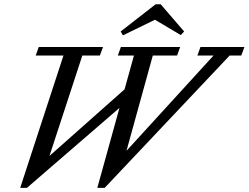

<svg xmlns="http://www.w3.org/2000/svg" viewBox="-20 -888 1190 919"><path d="M861.3 -737.3 845.2 -720.2 721.7 -793.5 568.4 -718.8 557.6 -737.3 725.1 -867.7H749ZM76.7 11.2 283.7 -622.1H150.9L165.5 -663.1H473.1L458 -622.1H374L216.8 -141.6L576.2 -460.4L621.1 -622.1H543.9L558.6 -663.1H842.3L827.6 -622.1H711.4L585.4 -166L1002 -622.1H924.8L939.5 -663.1H1149.9L1134.8 -622.1H1079.1L481 11.2H445.8L551.8 -371.6L108.9 11.2Z"/></svg>

Font: Elstob 6pt
Style: Italic
Weight: 400
Italic angle: -20°
Designer: Peter S. Baker
Version: Version 1.015